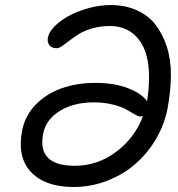

<svg xmlns="http://www.w3.org/2000/svg" viewBox="-20 -748 705 760"><path d="M271 -7.8Q159.2 -7.8 103 -66.7Q46.9 -125.5 67.9 -232.9Q80.1 -292 122.1 -334.7Q164.1 -377.4 224.6 -398.7Q285.2 -419.9 356.9 -419.9Q434.1 -419.9 488 -398.4Q542 -377 562 -347.2Q576.2 -437.5 565.2 -503.7Q554.2 -569.8 515.1 -607.4Q476.1 -645 415 -645Q378.4 -645 346.4 -636Q314.5 -627 293.5 -614Q272.5 -601.1 256.1 -588.1Q239.7 -575.2 226.6 -566.2Q213.4 -557.1 204.1 -557.1Q184.1 -557.1 175 -570.1Q166 -583 169.9 -601.1Q174.3 -622.6 197.8 -645.5Q221.2 -668.5 255.1 -686.5Q289.1 -704.6 332.5 -716.3Q376 -728 417 -728Q474.6 -728 520.3 -708Q565.9 -688 594.7 -651.4Q623.5 -614.7 640.1 -563.7Q656.7 -512.7 656.5 -450.7Q656.2 -388.7 643.1 -317.9Q630.9 -254.9 597.9 -198.5Q564.9 -142.1 516.8 -99.9Q468.8 -57.6 404.8 -32.7Q340.8 -7.8 271 -7.8ZM150.9 -219.2Q126 -91.8 275.9 -91.8Q366.7 -91.8 440.4 -147.5Q514.2 -203.1 545.9 -288.1Q543 -287.1 534.2 -287.1Q526.9 -287.1 512 -295.9Q497.1 -304.7 479.5 -314.9Q461.9 -325.2 427.2 -334Q392.6 -342.8 351.1 -342.8Q272 -342.8 217 -309.1Q162.1 -275.4 150.9 -219.2Z"/></svg>

Font: Shantell Sans Irregular Bouncy
Style: Italic
Weight: 400
Italic angle: -11.31°
Designer: Stephen Nixon, Anya Danilova, Shantell Martin
Foundry: Arrow Type
Version: Version 1.006;[9816181b4]